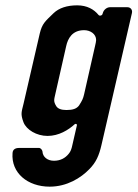

<svg xmlns="http://www.w3.org/2000/svg" viewBox="-20 -503 515 719"><path d="M269 -483C231 -483 201 -473 181 -454C149 -423 138 -415 129 -378L68 -114C61 -84 56 -77 68 -45C79 -17 117 6 158 6C200 6 236 -16 260 -38C264 -41 269 -38 268 -34L251 40C248 55 244 65 238 72C224 90 205 99 182 99C158 99 140 85 139 64C138 58 132 51 126 51H52C38 51 28 56 27 70C21 145 84 196 166 196C231 196 283 163 314 131C340 105 351 79 360 40L474 -454C477 -466 469 -476 457 -476H392C380 -476 368 -466 365 -454L364 -451C363 -445 353 -442 349 -447C332 -468 306 -483 269 -483ZM340 -353C340 -348 338 -340 336 -331L295 -150C291 -133 288 -127 276 -108C267 -96 253 -91 229 -91C209 -91 197 -96 191 -105C179 -124 183 -131 187 -150L228 -331C234 -358 250 -390 295 -390C318 -390 340 -376 340 -353Z"/></svg>

Font: DIN Rundschrift
Style: MittelKursiv
Weight: 400
Version: Version 1.027